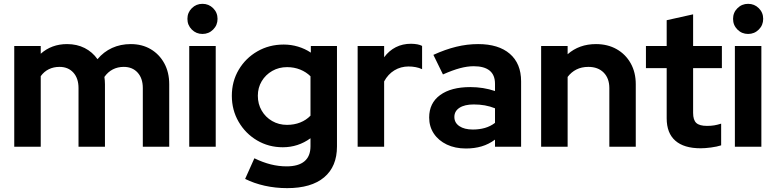

<svg xmlns="http://www.w3.org/2000/svg" viewBox="-20 -759 4011 993"><path d="M53.7 0V-521H190.7V-481.1Q246.9 -531 326.9 -531Q377.8 -531 418.1 -510.5Q458.3 -489.9 484.2 -452.9Q515.9 -491 559.6 -511Q603.4 -531 656.2 -531Q714.8 -531 759.4 -504.7Q803.9 -478.5 829.6 -431.7Q855.2 -385 855.2 -323.4V0H718.6V-303.4Q718.6 -354 691.8 -383.5Q665 -413.1 620 -413.1Q589.1 -413.1 563.6 -400.1Q538.2 -387.1 519.9 -361.1Q521.2 -352.3 522 -342.9Q522.8 -333.6 522.8 -323.4V0H386.1V-303.4Q386.1 -354 359.4 -383.5Q332.6 -413.1 287.9 -413.1Q257.2 -413.1 232.6 -401Q207.9 -389 190.7 -365.1V0Z M958.7 0V-521H1095.7V0ZM1027.1 -583.4Q994.7 -583.4 972 -606.1Q949.3 -628.8 949.3 -661.4Q949.3 -694.1 972 -716.6Q994.7 -739.2 1027.1 -739.2Q1059.6 -739.2 1082.3 -716.7Q1105.1 -694.1 1105.1 -661.3Q1105.1 -628.8 1082.3 -606.1Q1059.6 -583.4 1027.1 -583.4Z M1465.3 214Q1404.7 214 1349.1 201.6Q1293.4 189.1 1247.8 166.3L1295.6 59.6Q1339.1 80.8 1380.1 91.1Q1421.2 101.4 1462.3 101.4Q1523.3 101.4 1554.6 75.2Q1585.8 49.1 1585.8 -2.6V-44Q1521.8 2.6 1442.6 2.6Q1369.3 2.6 1309.4 -32.9Q1249.6 -68.3 1214.3 -128.9Q1179 -189.6 1179 -263.7Q1179 -337.9 1214.6 -398.2Q1250.3 -458.5 1311.2 -493.5Q1372.1 -528.6 1447.4 -528.6Q1485.4 -528.6 1521.3 -517.9Q1557.1 -507.2 1587.6 -486.8V-521H1722.8V-1.5Q1722.8 102.4 1656.4 158.2Q1590 214 1465.3 214ZM1464.3 -113.2Q1501.6 -113.2 1532.6 -125.5Q1563.7 -137.8 1585.8 -160.8V-364.6Q1563.7 -386.5 1532.5 -399.2Q1501.3 -411.8 1465 -411.8Q1422.3 -411.8 1388 -392.2Q1353.6 -372.5 1333.6 -339.1Q1313.5 -305.6 1313.5 -263.7Q1313.5 -221.2 1333.4 -187Q1353.2 -152.8 1387.6 -133Q1421.9 -113.2 1464.3 -113.2Z M1829.7 0V-521H1966.7V-462.9Q1991.8 -496.9 2026.9 -514.8Q2062.1 -532.7 2105.9 -532.7Q2144.1 -532 2163 -521.5V-401.2Q2147.8 -408.4 2129.8 -411.8Q2111.8 -415.2 2093.1 -415.2Q2052.8 -415.2 2019.7 -395.2Q1986.7 -375.1 1966.7 -338V0Z M2389.6 9Q2333.9 9 2290.9 -11.4Q2248 -31.9 2223.8 -68Q2199.6 -104.2 2199.6 -151.3Q2199.6 -225.9 2256.1 -267.2Q2312.6 -308.6 2412.4 -308.6Q2479.8 -308.6 2540.1 -288.2V-325.6Q2540.1 -371.3 2512.2 -393.9Q2484.3 -416.5 2430 -416.5Q2397.3 -416.5 2359.1 -406.4Q2320.9 -396.2 2270.9 -374L2221.4 -475.3Q2283.3 -503.5 2339.6 -517.2Q2396 -531 2452.8 -531Q2558.5 -531 2616.8 -480.7Q2675.1 -430.3 2675.1 -338.4V0H2540.1V-36.8Q2507.6 -12.8 2470.6 -1.9Q2433.7 9 2389.6 9ZM2329.9 -154Q2329.9 -124.2 2355.8 -106.6Q2381.6 -89.1 2425.5 -89.1Q2459 -89.1 2487.8 -97.3Q2516.6 -105.6 2540.1 -123.5V-198.9Q2514.8 -209.1 2487.7 -214Q2460.6 -218.8 2430.2 -218.8Q2383.1 -218.8 2356.5 -201.6Q2329.9 -184.4 2329.9 -154Z M2778.7 0V-521H2915.7V-478.5Q2975.4 -531 3062.2 -531Q3122.8 -531 3169.2 -504.7Q3215.5 -478.5 3241.8 -431.7Q3268.1 -384.9 3268.1 -323.4V0H3131.4V-303.4Q3131.4 -354 3102.2 -383.5Q3073 -413.1 3022.9 -413.1Q2987.9 -413.1 2961.1 -399.5Q2934.4 -386 2915.7 -361.1V0Z M3603.8 7.9Q3517.3 7.9 3472.7 -31.4Q3428 -70.6 3428 -146.8V-406.5H3320.7V-521H3428V-654.5L3564.7 -684.9V-521H3713.5V-406.5H3564.7V-175.1Q3564.7 -138.6 3580.9 -123.3Q3597.1 -107.9 3636.7 -107.9Q3656.9 -107.9 3673.4 -110.6Q3689.9 -113.2 3709.7 -119.5V-7.3Q3688.5 -0.3 3657.5 3.8Q3626.5 7.9 3603.8 7.9Z M3780.7 0V-521H3917.7V0ZM3849.1 -583.4Q3816.7 -583.4 3794 -606.1Q3771.3 -628.8 3771.3 -661.4Q3771.3 -694.1 3794 -716.6Q3816.7 -739.2 3849.1 -739.2Q3881.6 -739.2 3904.3 -716.7Q3927.1 -694.1 3927.1 -661.3Q3927.1 -628.8 3904.3 -606.1Q3881.6 -583.4 3849.1 -583.4Z"/></svg>

Font: Red Hat Display VF
Style: Regular
Weight: 300
Designer: Pentagram, MCKL
Foundry: Pentagram, MCKL
Version: Version 1.023